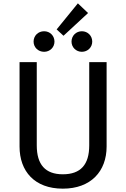

<svg xmlns="http://www.w3.org/2000/svg" viewBox="-20 -1116 755 1149"><path d="M446 -1096 319 -940 360 -902 507 -1038ZM244 -929C208 -929 181 -902 181 -867C181 -833 208 -806 244 -806C279 -806 306 -833 306 -867C306 -902 279 -929 244 -929ZM470 -929C435 -929 408 -902 408 -867C408 -833 435 -806 470 -806C505 -806 532 -833 532 -867C532 -902 505 -929 470 -929ZM618 -744H514V-246C514 -131 463 -73 356 -73C251 -73 200 -131 200 -246V-744H97V-239C97 -91 187 13 356 13C524 13 618 -91 618 -239Z"/></svg>

Font: Glow Sans SC Normal Medium
Style: Regular
Weight: 600
Designer: Ryoko NISHIZUKA (kana, bopomofo & ideographs); Paul D. Hunt (Latin, Greek & Cyrillic); Sandoll Communications, Soo-young
Version: Version 0.93